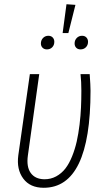

<svg xmlns="http://www.w3.org/2000/svg" viewBox="-20 -870 503 901"><path d="M292 -850.1 334 -847.2 300.8 -714.8H273.9ZM207 -702.1Q219.7 -702.1 227.3 -694.1Q234.9 -686 234.9 -673.8Q234.9 -658.2 225.1 -648.2Q215.3 -638.2 200.2 -638.2Q187.5 -638.2 179.7 -646Q171.9 -653.8 171.9 -666Q171.9 -681.2 181.9 -691.7Q191.9 -702.1 207 -702.1ZM365.2 -702.1Q377.9 -702.1 385.5 -694.1Q393.1 -686 393.1 -673.8Q393.1 -658.2 383.1 -648.2Q373 -638.2 357.9 -638.2Q345.2 -638.2 337.6 -646Q330.1 -653.8 330.1 -666Q330.1 -681.2 340.1 -691.7Q350.1 -702.1 365.2 -702.1ZM400.9 -522Q404.8 -468.3 404.8 -443.8Q404.8 11.2 185.1 11.2Q121.1 11.2 89.1 -32Q57.1 -75.2 65.9 -141.1L120.1 -522H164.1L110.8 -140.1Q103.5 -87.4 124 -58.6Q144.5 -29.8 187 -28.8Q217.8 -28.3 243.4 -42.2Q269 -56.2 286.9 -79.3Q304.7 -102.5 318.4 -136.5Q332 -170.4 340.1 -206.3Q348.1 -242.2 353.3 -284.9Q358.4 -327.6 360.1 -365.5Q361.8 -403.3 361.8 -443.8Q361.8 -487.3 357.9 -522Z"/></svg>

Font: Fira Sans Compressed ExtraLight
Style: Italic
Weight: 250
Width: 3
Italic angle: -8°
Designer: Carrois Corporate & Edenspiekermann AG
Foundry: Carrois Corporate GbR & Edenspiekermann AG
Version: Version 4.203;PS 004.203;hotconv 1.0.88;makeotf.lib2.5.64775